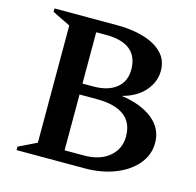

<svg xmlns="http://www.w3.org/2000/svg" viewBox="-98 -762 882 864"><g transform="rotate(15 343.0 -330.0)"><path d="M52 0V-16L136 -57V-603L52 -644V-660H345Q414 -660 469 -643.5Q524 -627 555.5 -594.5Q587 -562 587 -512Q587 -461 550.5 -418.5Q514 -376 446 -358Q539 -345 592.5 -302Q646 -259 646 -192Q646 -137 610 -93.5Q574 -50 511 -25Q448 0 368 0ZM306 -605H261V-366H312Q380 -366 418.5 -397Q457 -428 457 -483Q457 -605 306 -605ZM343 -315H261V-55H350Q425 -55 468.5 -91.5Q512 -128 512 -186Q512 -252 468 -283.5Q424 -315 343 -315Z"/></g></svg>

Font: Spectral SemiBold
Style: Regular
Weight: 600
Designer: Jean-Baptiste Levee
Foundry: Production Type
Version: Version 2.001